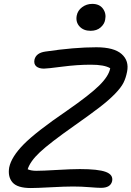

<svg xmlns="http://www.w3.org/2000/svg" viewBox="-20 -951 670 979"><path d="M441.9 -793.9Q405.8 -793.9 385.5 -816.2Q365.2 -838.4 371.1 -871.1Q376 -897.5 398.7 -914.3Q421.4 -931.2 450.2 -931.2Q487.3 -931.2 505.1 -906.5Q522.9 -881.8 516.1 -850.1Q512.7 -828.6 493.2 -811.3Q473.6 -793.9 441.9 -793.9ZM137.2 7.8Q68.8 7.8 43.9 -20.8Q19 -49.3 26.9 -97.2Q38.1 -151.4 100.8 -215.1Q163.6 -278.8 320.8 -386.2Q437 -466.8 485.8 -514.9Q534.7 -563 542 -603Q512.7 -621.1 442.9 -621.1Q374.5 -621.1 297.4 -611.1Q220.2 -601.1 204.1 -601.1Q178.2 -601.1 164.8 -612.8Q151.4 -624.5 155.8 -647Q164.1 -681.2 210.9 -688Q358.9 -710 471.2 -710Q561 -710 600.1 -675.5Q639.2 -641.1 627.9 -585Q621.6 -552.7 609.4 -528.6Q597.2 -504.4 566.2 -472.4Q535.2 -440.4 488.3 -404.3Q441.4 -368.2 358.9 -310.1Q233.9 -222.2 183.8 -175.3Q133.8 -128.4 121.1 -87.9Q139.2 -80.1 165 -80.1Q197.3 -80.1 271.5 -84.5Q345.7 -88.9 387.2 -88.9Q480.5 -88.9 519.3 -74.5Q558.1 -60.1 551.8 -27.8Q543.9 6.8 495.1 6.8Q476.6 6.8 435.5 3.4Q394.5 0 352.1 0Q311 0 239 3.9Q167 7.8 137.2 7.8Z"/></svg>

Font: Shantell Sans Normal
Style: Italic
Weight: 400
Italic angle: -11.31°
Designer: Stephen Nixon, Anya Danilova, Shantell Martin
Foundry: Arrow Type
Version: Version 1.006;[559af2be0]